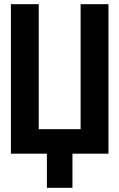

<svg xmlns="http://www.w3.org/2000/svg" viewBox="-20 -734 570 917"><path d="M32 0V-714H165V-117H365V-714H498V0H326V163H204V0Z"/></svg>

Font: Noto Sans Mono Condensed
Style: Bold
Weight: 700
Width: 3
Designer: Monotype Design Team
Foundry: Monotype Imaging Inc.
Version: Version 2.014